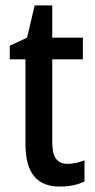

<svg xmlns="http://www.w3.org/2000/svg" viewBox="-20 -772 351 709"><path d="M229 -167C190 -167 173 -193 173 -245V-553H286V-633H173V-752H108L80 -633L16 -603V-553H74V-240C74 -129 120 -83 201 -83C236 -83 269 -90 292 -102V-180C272 -172 250 -167 229 -167Z"/></svg>

Font: Noto Sans Kannada UI Condensed Medium
Style: Regular
Weight: 500
Width: 3
Designer: Jelle Bosma - Monotype Design Team
Foundry: Monotype Imaging Inc.
Version: Version 2.005